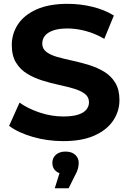

<svg xmlns="http://www.w3.org/2000/svg" viewBox="-20 -732 678 1012"><path d="M313.2 11.8Q229.4 11.8 152.2 -10.6Q75.1 -33.1 28.1 -68.7L83 -191.2Q127.5 -159.2 189.3 -138.7Q251.1 -118.1 314 -118.1Q362.4 -118.1 391.9 -127.8Q421.4 -137.4 435.2 -154.3Q449 -171.3 449 -192.9Q449 -221 426.8 -237.7Q404.6 -254.5 368.6 -265Q332.6 -275.5 289.2 -284.9Q245.8 -294.3 202.1 -308Q158.5 -321.7 122.5 -343.8Q86.5 -365.9 64.3 -402.2Q42.1 -438.5 42.1 -494.5Q42.1 -554.1 74.4 -603.3Q106.7 -652.6 172.2 -682.2Q237.8 -711.8 337.3 -711.8Q402.9 -711.8 467.1 -696.2Q531.2 -680.6 580.2 -650.2L529.7 -527.4Q481.3 -555.3 431.9 -568.6Q382.5 -581.9 335.9 -581.9Q288.7 -581.9 259 -571Q229.3 -560.2 216 -542.4Q202.7 -524.5 202.7 -502.3Q202.7 -474.6 224.9 -458.1Q247.1 -441.5 283.1 -431.5Q319.1 -421.5 362.7 -412Q406.3 -402.5 449.8 -389.1Q493.2 -375.7 529.2 -353.9Q565.2 -332.1 587.4 -296Q609.6 -259.9 609.6 -204.9Q609.6 -146.3 577 -97.1Q544.5 -47.8 478.8 -18Q413.1 11.8 313.2 11.8ZM268.7 260.3 308.8 131.6 325.4 185.3Q291.8 185.3 273.9 169.4Q255.9 153.6 255.9 126.8Q255.9 100.1 274.8 83.5Q293.6 66.9 325.4 66.9Q357.7 66.9 376.3 83.8Q394.9 100.7 394.9 126.8Q394.9 139 391.3 154.9Q387.7 170.8 375.9 191.7L341.7 260.3Z"/></svg>

Font: Montserrat Alternates Thin
Style: Regular
Weight: 100
Designer: Julieta Ulanovsky
Foundry: Julieta Ulanovsky
Version: Version 9.000